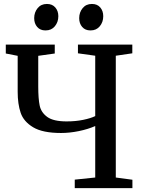

<svg xmlns="http://www.w3.org/2000/svg" viewBox="-20 -974 746 994"><path d="M473 -321.5Q435.5 -305 387.8 -295.2Q340 -285.5 296 -285.5Q201 -285.5 151.8 -315Q102.5 -344.5 87 -390Q71.5 -435.5 71.5 -499V-685L10 -697V-743H263.5V-697L178 -685V-526.5Q178 -463 185.5 -427.2Q193 -391.5 224.8 -368.5Q256.5 -345.5 325 -345.5Q371.5 -345.5 410.5 -353.5Q449.5 -361.5 473 -373V-685.5L383.5 -698V-743H665V-698L579.5 -685.5V-55L665.5 -43.5V0H367V-44L473 -55ZM215 -816.5Q188 -816.5 172.5 -834.5Q157 -852.5 157 -880Q157 -910 174.8 -931.8Q192.5 -953.5 222.5 -953.5H223.5Q250.5 -953.5 266.2 -935.5Q282 -917.5 282 -890Q282 -860 264.2 -838.2Q246.5 -816.5 216 -816.5ZM448 -816.5Q421 -816.5 405.5 -834.5Q390 -852.5 390 -880Q390 -910 407.8 -931.8Q425.5 -953.5 455.5 -953.5H456.5Q483.5 -953.5 499 -935.5Q514.5 -917.5 514.5 -890Q514.5 -860 496.8 -838.2Q479 -816.5 449 -816.5Z"/></svg>

Font: Merriweather 12pt
Style: Regular
Weight: 400
Designer: Eben Sorkin
Foundry: Eben Sorkin
Version: Version 2.100